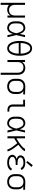

<svg xmlns="http://www.w3.org/2000/svg" viewBox="2371 -3174 1008 5790"><g transform="rotate(90 2875.0 -279.0)"><path d="M64 205V-530H126V-220Q126 -187 135.5 -154.5Q145 -122 167.5 -96.5Q190 -71 222 -59.5Q254 -48 288 -48Q321 -48 353 -59.5Q385 -71 407.5 -96.5Q430 -122 439 -154Q448 -184 449 -215V-220V-530H511V0H449V-93Q439 -74 425 -58Q397 -24 355.5 -8Q314 8 271 8Q227 8 186 -8Q152 -21 126 -47V205Z M827 8Q784 8 743 -8.5Q702 -25 674 -59Q646 -93 634.5 -135Q623 -177 623 -220V-310Q623 -353 634.5 -395Q646 -437 674 -471Q702 -505 743 -521.5Q784 -538 827 -538Q873 -538 912 -510Q951 -482 973 -442Q992 -407 1005 -371L1010 -392L1011 -402L1015 -421L1018 -435L1020 -444L1022 -454L1024 -463L1025 -468L1028 -482L1029 -487L1031 -497L1033 -506L1035 -516L1038 -530H1100Q1094 -507 1089 -483L1087 -474Q1083 -457 1079 -441L1077 -431L1073 -417L1071 -408Q1064 -379 1058 -351L1057 -346L1055 -337Q1046 -302 1037 -267Q1049 -223 1059 -179L1067 -146L1069 -137L1071 -127L1074 -118L1076 -108L1078 -99L1080 -90L1083 -75L1087 -61L1093 -38L1095 -28L1102 0H1040L1039 -5L1037 -14L1035 -24L1033 -33L1031 -43L1029 -52L1028 -57L1026 -67L1024 -76L1022 -86L1020 -95L1017 -110Q1012 -137 1006 -164Q992 -126 972 -89Q951 -48 912 -20Q873 8 827 8ZM827 -48Q883 -48 917 -99Q951 -150 966 -203Q975 -235 983 -268Q976 -298 967 -327Q952 -380 917.5 -431Q883 -482 827 -482Q795 -482 766 -468.5Q737 -455 718.5 -429Q700 -403 692.5 -372Q685 -341 685 -310V-220Q685 -189 692.5 -158Q700 -127 718.5 -101Q737 -75 766 -61.5Q795 -48 827 -48Z M1438 8Q1397 8 1360 -10Q1323 -28 1297.5 -60.5Q1272 -93 1256 -130Q1240 -167 1230.5 -206.5Q1221 -246 1217.5 -286.5Q1214 -327 1214 -367.5Q1214 -408 1217.5 -448.5Q1221 -489 1230.5 -528.5Q1240 -568 1256 -605Q1272 -642 1297.5 -674.5Q1323 -707 1360 -725Q1397 -743 1438 -743Q1478 -743 1515 -725Q1552 -707 1577.5 -674.5Q1603 -642 1619 -605Q1635 -568 1644.5 -528.5Q1654 -489 1657.5 -448.5Q1661 -408 1661 -367.5Q1661 -327 1657.5 -286.5Q1654 -246 1644.5 -206.5Q1635 -167 1619 -130Q1603 -93 1577.5 -60.5Q1552 -28 1515 -10Q1478 8 1438 8ZM1438 -48Q1503 -48 1540.5 -110.5Q1578 -173 1589 -237Q1597 -288 1598 -340H1277Q1278 -288 1286 -237Q1297 -173 1334.5 -110.5Q1372 -48 1438 -48ZM1277 -396H1598Q1597 -447 1589 -498Q1578 -562 1540.5 -624.5Q1503 -687 1438 -687Q1372 -687 1334.5 -624.5Q1297 -562 1286 -498Q1278 -447 1277 -396Z M2174 205V-310Q2174 -343 2164.5 -375.5Q2155 -408 2132.5 -433.5Q2110 -459 2078 -470.5Q2046 -482 2013 -482Q1979 -482 1947 -470.5Q1915 -459 1892.5 -433.5Q1870 -408 1860.5 -375.5Q1851 -343 1851 -310V0H1789V-530H1851V-437Q1861 -456 1875 -472Q1903 -506 1944.5 -522Q1986 -538 2029 -538Q2073 -538 2114 -522Q2155 -506 2183.5 -472Q2212 -438 2224 -396Q2236 -354 2236 -310V205Z M2587 8Q2541 8 2497 -6Q2453 -20 2419.5 -53Q2386 -86 2371 -130Q2356 -174 2356 -220V-310Q2356 -356 2371 -400Q2386 -444 2419.5 -477Q2453 -510 2497.5 -524Q2542 -538 2588 -538H2589L2827 -530V-474L2720 -479Q2735 -471 2748 -461Q2782 -434 2798.5 -393.5Q2815 -353 2815 -310V-220Q2815 -174 2800.5 -130.5Q2786 -87 2753.5 -54Q2721 -21 2677 -6.5Q2633 8 2587 8ZM2587 -48Q2621 -48 2653.5 -59.5Q2686 -71 2709.5 -96Q2733 -121 2743 -153.5Q2753 -186 2753 -220V-310Q2753 -344 2743 -376.5Q2733 -409 2709.5 -434Q2686 -459 2653.5 -470.5Q2621 -482 2588 -482Q2553 -482 2520.5 -471Q2488 -460 2463.5 -435Q2439 -410 2428.5 -377Q2418 -344 2418 -310V-220Q2418 -186 2428.5 -153Q2439 -120 2463.5 -95Q2488 -70 2520.5 -59Q2553 -48 2587 -48Z M3290 0Q3258 0 3228 -9.5Q3198 -19 3175 -41Q3152 -63 3141.5 -93.5Q3131 -124 3131 -155V-474H2987L2988 -530H3194V-155Q3194 -129 3205 -104.5Q3216 -80 3240 -68Q3264 -56 3290 -56H3346V0Z M3702 8Q3659 8 3618 -8.5Q3577 -25 3549 -59Q3521 -93 3509.5 -135Q3498 -177 3498 -220V-310Q3498 -353 3509.5 -395Q3521 -437 3549 -471Q3577 -505 3618 -521.5Q3659 -538 3702 -538Q3748 -538 3787 -510Q3826 -482 3848 -442Q3867 -407 3880 -371L3885 -392L3886 -402L3890 -421L3893 -435L3895 -444L3897 -454L3899 -463L3900 -468L3903 -482L3904 -487L3906 -497L3908 -506L3910 -516L3913 -530H3975Q3969 -507 3964 -483L3962 -474Q3958 -457 3954 -441L3952 -431L3948 -417L3946 -408Q3939 -379 3933 -351L3932 -346L3930 -337Q3921 -302 3912 -267Q3924 -223 3934 -179L3942 -146L3944 -137L3946 -127L3949 -118L3951 -108L3953 -99L3955 -90L3958 -75L3962 -61L3968 -38L3970 -28L3977 0H3915L3914 -5L3912 -14L3910 -24L3908 -33L3906 -43L3904 -52L3903 -57L3901 -67L3899 -76L3897 -86L3895 -95L3892 -110Q3887 -137 3881 -164Q3867 -126 3847 -89Q3826 -48 3787 -20Q3748 8 3702 8ZM3702 -48Q3758 -48 3792 -99Q3826 -150 3841 -203Q3850 -235 3858 -268Q3851 -298 3842 -327Q3827 -380 3792.5 -431Q3758 -482 3702 -482Q3670 -482 3641 -468.5Q3612 -455 3593.5 -429Q3575 -403 3567.5 -372Q3560 -341 3560 -310V-220Q3560 -189 3567.5 -158Q3575 -127 3593.5 -101Q3612 -75 3641 -61.5Q3670 -48 3702 -48Z M4089 0V-530H4151V-269Q4168 -279 4185 -289L4220 -311Q4237 -322 4254.5 -333.5Q4272 -345 4288.5 -357Q4305 -369 4322 -381.5Q4339 -394 4355 -406.5Q4371 -419 4387 -433Q4403 -447 4417 -461.5Q4431 -476 4446 -492.5Q4461 -509 4461 -530H4536Q4536 -506 4520 -486.5Q4504 -467 4488 -450Q4472 -433 4454 -417.5Q4436 -402 4418 -386.5Q4400 -371 4381.5 -357Q4363 -343 4345 -330Q4544 -84 4544 0H4482Q4482 -76 4297 -296Q4281 -285 4265 -274Q4246 -261 4226 -248L4186 -223Q4168 -213 4151 -202V0Z M4888 8Q4849 8 4809.5 1.5Q4770 -5 4733 -22.5Q4696 -40 4672 -73.5Q4648 -107 4648 -147Q4648 -178 4664.5 -205.5Q4681 -233 4708 -249Q4735 -265 4765 -274L4773 -276Q4746 -284 4720.5 -299Q4695 -314 4679.5 -339.5Q4664 -365 4664 -393Q4664 -431 4686.5 -462.5Q4709 -494 4743 -510Q4777 -526 4813.5 -532Q4850 -538 4887 -538Q5052 -538 5108 -420L5051 -398Q5008 -482 4887 -482Q4853 -482 4819.5 -476Q4786 -470 4756 -448.5Q4726 -427 4726 -393Q4726 -359 4756.5 -337.5Q4787 -316 4820.5 -310Q4854 -304 4888 -304H4955V-248H4888Q4850 -248 4813 -241Q4776 -234 4743 -210Q4710 -186 4710 -148Q4710 -110 4743 -85.5Q4776 -61 4813.5 -54.5Q4851 -48 4888 -48Q5017 -48 5068 -135L5124 -110Q5059 8 4888 8ZM4878 -568 4835 -600 4961 -763 5014 -724Z M5462 8Q5416 8 5372 -6Q5328 -20 5294.5 -53Q5261 -86 5246 -130Q5231 -174 5231 -220V-310Q5231 -356 5246 -400Q5261 -444 5294.5 -477Q5328 -510 5372.5 -524Q5417 -538 5463 -538H5464L5702 -530V-474L5595 -479Q5610 -471 5623 -461Q5657 -434 5673.5 -393.5Q5690 -353 5690 -310V-220Q5690 -174 5675.5 -130.5Q5661 -87 5628.5 -54Q5596 -21 5552 -6.5Q5508 8 5462 8ZM5462 -48Q5496 -48 5528.5 -59.5Q5561 -71 5584.5 -96Q5608 -121 5618 -153.5Q5628 -186 5628 -220V-310Q5628 -344 5618 -376.5Q5608 -409 5584.5 -434Q5561 -459 5528.5 -470.5Q5496 -482 5463 -482Q5428 -482 5395.5 -471Q5363 -460 5338.5 -435Q5314 -410 5303.5 -377Q5293 -344 5293 -310V-220Q5293 -186 5303.5 -153Q5314 -120 5338.5 -95Q5363 -70 5395.5 -59Q5428 -48 5462 -48Z"/></g></svg>

Font: Jozsika Light
Style: Regular
Weight: 300
Monospace: yes
Designer: Belleve Invis
Foundry: Belleve Invis
Version: 2.1.0